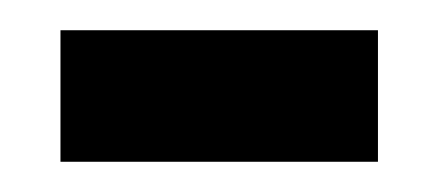

<svg xmlns="http://www.w3.org/2000/svg" viewBox="-20 -336 291 127"><path d="M20 -229H230V-316H20Z"/></svg>

Font: Noto Serif Lao ExtraCondensed SemiBold
Style: Regular
Weight: 600
Width: 2
Designer: Monotype Design Team
Foundry: Monotype Imaging Inc.
Version: Version 2.003